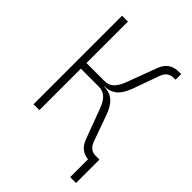

<svg xmlns="http://www.w3.org/2000/svg" viewBox="-239 -809 1063 1063"><g transform="rotate(45 293.0 -277.0)"><path d="M80.1 0H126V-324.7H266.6C309.1 -324.7 335.9 -300.3 357.4 -242.7L422.4 -68.4C439.9 -21.5 469.7 -2 508.8 2V141.6H554.7V-41.5H528.3C494.6 -41.5 474.6 -56.2 461.9 -91.3L406.7 -245.1C381.8 -314 346.2 -344.7 287.1 -346.2V-347.7C346.2 -349.1 381.8 -379.9 406.7 -448.7L461.9 -602.5C474.6 -637.7 494.6 -652.3 528.3 -652.3H540V-696.3H523.9C477.5 -696.3 441.9 -678.2 422.4 -625.5L357.4 -451.2C335.4 -393.1 309.1 -368.7 266.6 -368.7H126V-693.4H80.1Z"/></g></svg>

Font: Cascadia Mono PL ExtraLight
Style: Regular
Weight: 200
Monospace: yes
Designer: Aaron Bell
Foundry: Saja Typeworks
Version: Version 2404.023